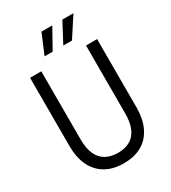

<svg xmlns="http://www.w3.org/2000/svg" viewBox="-224 -1050 1041 1171"><g transform="rotate(-30 296.0 -464.5)"><path d="M296 9Q220 9 167.5 -22Q115 -53 87.5 -110.5Q60 -168 60 -249V-729H139V-251Q139 -184 158.5 -143Q178 -102 213.5 -83Q249 -64 296 -64Q348 -64 383 -84.5Q418 -105 436 -146.5Q454 -188 454 -251V-729H532V-249Q532 -168 504.5 -110Q477 -52 424.5 -21.5Q372 9 296 9ZM202 -798 261 -938H337L259 -798ZM334 -798 408 -938H486L395 -798Z"/></g></svg>

Font: Mona Sans SemiCondensed
Style: Regular
Weight: 400
Width: 4
Designer: Deni Anggara
Foundry: GitHub
Version: Version 2.000